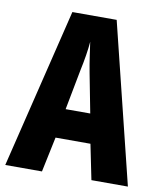

<svg xmlns="http://www.w3.org/2000/svg" viewBox="-81 -779 710 845"><g transform="rotate(10 274.0 -357.0)"><path d="M385 0 353 -157H197L164 0H0L174 -714H372L548 0ZM295 -464Q288 -501 283 -536Q278 -571 274 -599Q272 -572 266.5 -537.5Q261 -503 253 -466L219 -288H329Z"/></g></svg>

Font: Noto Sans Myanmar UI ExtraCondensed ExtraBold
Style: Regular
Weight: 800
Width: 2
Designer: Monotype Design Team
Foundry: Monotype Imaging Inc.
Version: Version 2.103; ttfautohint (v1.8.4.7-5d5b)